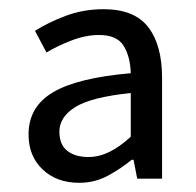

<svg xmlns="http://www.w3.org/2000/svg" viewBox="-20 -829 426 417"><path d="M152 -432Q103 -432 72.5 -461Q42 -490 42 -537Q42 -597 95 -628.5Q148 -660 264 -670Q263 -706 248.5 -729.5Q234 -753 195 -753Q166 -753 135 -741Q104 -729 81 -715L56 -762Q84 -780 122.5 -794.5Q161 -809 205 -809Q272 -809 302 -770Q332 -731 332 -660V-441H278L270 -482H266Q243 -463 214.5 -447.5Q186 -432 152 -432ZM172 -488Q195 -488 217.5 -499Q240 -510 264 -532V-627Q178 -618 143.5 -596.5Q109 -575 109 -543Q109 -515 126 -501.5Q143 -488 172 -488Z"/></svg>

Font: Noto Sans TC Thin
Style: Regular
Weight: 400
Version: Version 2.004-H2;hotconv 1.0.118;makeotfexe 2.5.65603